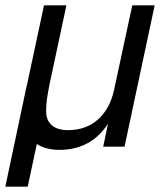

<svg xmlns="http://www.w3.org/2000/svg" viewBox="-28 -550 624 720"><path d="M-8 150 69 -214Q71 -221 72 -228L73 -231Q74 -235 75 -240L137 -530H221L157 -230Q152 -205 148.5 -181.5Q145 -158 145 -133Q145 -99 166 -80.5Q187 -62 227 -62Q295 -62 340 -102.5Q385 -143 400 -214L468 -530H552L439 0H359L377 -86Q313 12 195 12Q144 12 110 -10L76 150Z"/></svg>

Font: Geist Regular
Style: Italic
Weight: 400
Italic angle: -12°
Designer: Basement.studio, Andrés Briganti, Mateo Zaragoza
Foundry: Basement.studio, Vercel, Andrés Briganti, Guido Ferreyra, Mateo Zaragoza
Version: Version 1.500; ttfautohint (v1.8.4.7-5d5b)